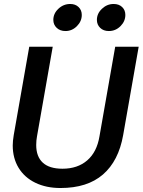

<svg xmlns="http://www.w3.org/2000/svg" viewBox="-20 -935 717 965"><path d="M44 -204Q44 -226 49 -256L127 -700H245L166 -250Q162 -229 162 -206Q162 -148 195 -117.5Q228 -87 294 -87Q370 -87 418.5 -129Q467 -171 480 -250L559 -700H677L599 -256Q576 -126 497.5 -58Q419 10 284 10Q212 10 157.5 -16.5Q103 -43 73.5 -91.5Q44 -140 44 -204ZM248 -835Q248 -867 273.5 -891Q299 -915 333 -915Q359 -915 375 -899.5Q391 -884 391 -860Q391 -828 366.5 -803.5Q342 -779 309 -779Q282 -779 265 -795Q248 -811 248 -835ZM467 -835Q467 -867 492.5 -891Q518 -915 551 -915Q578 -915 594 -899.5Q610 -884 610 -860Q610 -828 585.5 -803.5Q561 -779 527 -779Q500 -779 483.5 -795Q467 -811 467 -835Z"/></svg>

Font: Niramit SemiBold
Style: Italic
Weight: 600
Italic angle: -10°
Designer: Katatrad Aksorn Co.,Ltd.
Foundry: Cadson Demak Co.,Ltd.
Version: Version 1.001; ttfautohint (v1.6)